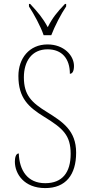

<svg xmlns="http://www.w3.org/2000/svg" viewBox="-20 -951 454 981"><path d="M203 -771H242C259 -816 292 -880 318 -918V-931H312C271 -888 248 -860 224 -812C198 -860 174 -888 134 -931H128V-918C153 -880 188 -816 203 -771ZM211 10C316 10 369 -58 369 -171C369 -285 299 -329 221 -378C141 -427 102 -465 102 -556C102 -637 142 -699 223 -699C296 -699 337 -652 337 -574C349 -574 358 -586 358 -614C358 -667 307 -724 223 -724C129 -724 74 -652 74 -563C74 -450 125 -404 206 -354C302 -295 341 -260 341 -165C341 -69 298 -15 211 -15C120 -15 79 -81 76 -167C60 -167 56 -143 56 -125C56 -63 103 10 211 10Z"/></svg>

Font: Noto Serif Georgian Condensed Thin
Style: Regular
Weight: 100
Width: 3
Designer: Monotype Design Team, Akaki Razmadze
Foundry: Google LLC
Version: Version 2.003